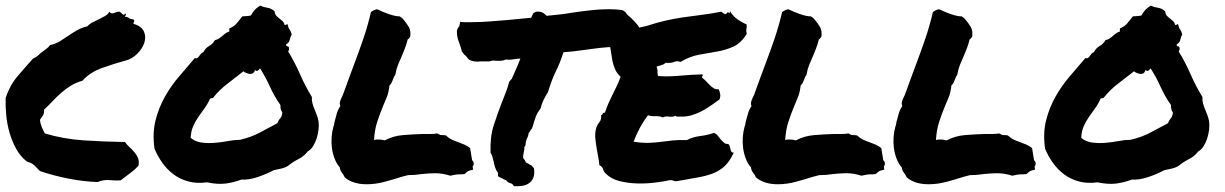

<svg xmlns="http://www.w3.org/2000/svg" viewBox="-20 -636 4332 679"><path d="M406.2 2Q390.6 2.9 367.7 1Q344.7 -1 325.2 7.8Q273.4 5.9 219.7 -4.9Q166 -15.6 121.1 -31.2Q111.3 -42 101.6 -51.3Q91.8 -60.5 75.2 -64.5Q51.8 -83 37.1 -109.9Q22.5 -136.7 13.7 -167Q4.9 -197.3 2 -229Q-1 -260.7 0 -290Q14.6 -334 41.5 -365.7Q68.4 -397.5 96.7 -428.7Q109.4 -434.6 115.7 -440.9Q122.1 -447.3 129.4 -452.6Q136.7 -458 144 -463.4Q151.4 -468.8 157.2 -476.6Q177.7 -481.4 192.9 -490.7Q208 -500 222.7 -510.3Q237.3 -520.5 252.9 -529.3Q268.6 -538.1 289.1 -543Q296.9 -551.8 307.6 -557.1Q318.4 -562.5 329.6 -567.9Q340.8 -573.2 351.1 -579.1Q361.3 -585 367.2 -594.7Q372.1 -586.9 380.9 -589.4Q389.6 -591.8 397.5 -594.7Q402.3 -595.7 405.8 -592.8Q409.2 -589.8 412.1 -586.9Q415 -584 417.5 -583.5Q419.9 -583 421.9 -587.9Q426.8 -587.9 424.8 -583Q422.9 -578.1 421.9 -576.2Q429.7 -577.1 435.1 -572.8Q440.4 -568.4 452.1 -567.4Q456.1 -562.5 454.1 -560.1Q452.1 -557.6 452.1 -551.8Q481.4 -543 489.3 -523.9Q497.1 -504.9 490.2 -484.4Q483.4 -463.9 465.8 -446.3Q448.2 -428.7 427.7 -422.9Q380.9 -410.2 339.4 -395Q297.9 -379.9 271.5 -350.6Q248 -343.8 230 -332.5Q211.9 -321.3 195.8 -307.1Q179.7 -293 165.5 -277.8Q151.4 -262.7 135.7 -248Q136.7 -234.4 131.3 -227.1Q126 -219.7 121.1 -211.9Q123 -197.3 127.9 -186Q132.8 -174.8 138.7 -164.1Q203.1 -144.5 275.9 -139.6Q348.6 -134.8 421.9 -133.8Q428.7 -124 438 -115.7Q447.3 -107.4 455.1 -98.1Q462.9 -88.9 467.8 -77.6Q472.7 -66.4 469.7 -49.8Q456.1 -35.2 439.5 -22.9Q422.9 -10.7 406.2 2Z M1083 -293Q1082 -281.2 1085 -270.5Q1087.9 -259.8 1092.3 -249.5Q1096.7 -239.3 1100.6 -228.5Q1104.5 -217.8 1106.4 -207Q1108.4 -193.4 1106.4 -177.2Q1104.5 -161.1 1099.6 -146Q1094.7 -130.9 1086.9 -118.7Q1079.1 -106.4 1068.4 -100.6Q1054.7 -83 1035.2 -73.2Q1015.6 -63.5 999 -49.8Q988.3 -43 975.1 -40Q961.9 -37.1 948.2 -34.2Q937.5 -28.3 922.9 -22Q908.2 -15.6 892.6 -10.3Q877 -4.9 861.3 -2.4Q845.7 0 834 -1Q804.7 9.8 776.9 13.2Q749 16.6 711.9 8.8Q676.8 13.7 647 5.9Q617.2 -2 594.2 -19Q571.3 -36.1 554.2 -60.1Q537.1 -84 526.4 -110.4Q518.6 -166 530.3 -211.4Q542 -256.8 564 -295.4Q585.9 -334 614.3 -366.7Q642.6 -399.4 668.9 -430.7Q674.8 -428.7 678.2 -431.2Q681.6 -433.6 684.6 -438Q687.5 -442.4 690.9 -446.3Q694.3 -450.2 699.2 -451.2Q706.1 -465.8 719.2 -473.1Q732.4 -480.5 740.2 -494.1Q749 -496.1 754.9 -500Q760.7 -503.9 766.1 -508.8Q771.5 -513.7 777.3 -518.1Q783.2 -522.5 791 -524.4V-535.2Q808.6 -543 816.9 -553.2Q825.2 -563.5 836.9 -578.1Q845.7 -579.1 851.1 -579.1Q856.4 -579.1 867.2 -581.1Q875 -594.7 881.3 -601.6Q887.7 -608.4 900.4 -616.2Q912.1 -610.4 926.3 -608.4Q940.4 -606.4 951.2 -595.7Q952.1 -585.9 957 -580.6Q961.9 -575.2 967.8 -570.8Q973.6 -566.4 979 -561.5Q984.4 -556.6 986.3 -547.9Q990.2 -546.9 991.7 -548.8Q993.2 -550.8 997.1 -549.8Q1000 -536.1 1003.9 -531.7Q1007.8 -527.3 1011.7 -514.6Q1006.8 -504.9 1004.4 -494.6Q1002 -484.4 992.2 -479.5Q991.2 -472.7 996.1 -472.2Q1001 -471.7 1002 -466.8Q1002.9 -458 999 -454.1Q1022.5 -416 1041 -373.5Q1059.6 -331.1 1083 -293ZM960.9 -200.2Q964.8 -210.9 971.2 -217.8Q977.5 -224.6 978.5 -238.3Q973.6 -246.1 972.7 -250.5Q971.7 -254.9 971.7 -264.6Q950.2 -294.9 934.6 -329.6Q918.9 -364.3 899.4 -394.5Q897.5 -390.6 892.6 -386.7Q887.7 -382.8 881.8 -388.7Q879.9 -380.9 875 -377.4Q870.1 -374 864.3 -374.5Q858.4 -375 852.1 -377.4Q845.7 -379.9 840.8 -383.8Q812.5 -361.3 784.2 -339.8Q755.9 -318.4 733.4 -290Q729.5 -288.1 728.5 -288.6Q727.5 -289.1 722.7 -287.1Q714.8 -268.6 703.6 -253.4Q692.4 -238.3 681.6 -222.7Q670.9 -207 663.1 -189.5Q655.3 -171.9 654.3 -148.4Q670.9 -134.8 693.4 -131.8Q715.8 -128.9 739.7 -130.9Q763.7 -132.8 786.6 -137.2Q809.6 -141.6 829.1 -141.6Q870.1 -151.4 899.4 -167.5Q928.7 -183.6 960.9 -200.2Z M1400.4 -10.7Q1373 -2 1340.8 6.8Q1308.6 15.6 1276.4 15.6Q1227.5 15.6 1199.2 -8.8Q1194.3 -19.5 1190.4 -23.4Q1187.5 -27.3 1185.1 -31.7Q1182.6 -36.1 1181.6 -43.9Q1169.9 -57.6 1163.1 -75.7Q1156.2 -93.8 1153.8 -112.8Q1151.4 -131.8 1152.8 -151.4Q1154.3 -170.9 1159.2 -188.5Q1161.1 -192.4 1161.6 -196.3Q1162.1 -200.2 1163.1 -205.1Q1167 -220.7 1171.4 -235.4Q1175.8 -250 1183.6 -260.7Q1179.7 -269.5 1183.6 -280.3Q1187.5 -291 1192.4 -299.8Q1206.1 -336.9 1215.3 -362.8Q1224.6 -388.7 1234.4 -414.1Q1251 -458 1265.6 -501Q1280.3 -543.9 1292 -593.8Q1299.8 -598.6 1303.7 -600.6Q1309.6 -602.5 1313.5 -603.5Q1331.1 -594.7 1354.5 -586.4Q1377.9 -578.1 1393.6 -578.1Q1401.4 -573.2 1403.3 -570.8Q1405.3 -568.4 1407.2 -566.4Q1418 -553.7 1425.8 -540.5Q1433.6 -527.3 1430.7 -505.9Q1424.8 -497.1 1421.9 -497.1Q1417 -477.5 1411.6 -463.9Q1406.2 -450.2 1400.4 -436.5Q1393.6 -421.9 1387.7 -407.2Q1381.8 -392.6 1377.9 -371.1Q1374 -366.2 1372.6 -362.3Q1371.1 -358.4 1369.1 -353.5Q1367.2 -348.6 1364.7 -343.3Q1362.3 -337.9 1357.4 -334Q1354.5 -308.6 1348.1 -293Q1341.8 -277.3 1335 -261.7Q1323.2 -233.4 1314 -205.1Q1304.7 -176.8 1302.7 -140.6Q1307.6 -142.6 1312 -142.6Q1316.4 -142.6 1320.3 -142.6Q1329.1 -142.6 1340.8 -139.6Q1370.1 -155.3 1404.8 -158.2Q1439.5 -161.1 1473.6 -162.1Q1487.3 -162.1 1501 -162.1Q1514.6 -162.1 1526.4 -164.1Q1535.2 -159.2 1537.6 -158.7Q1540 -158.2 1544.9 -158.2Q1551.8 -158.2 1556.6 -157.2Q1568.4 -146.5 1579.1 -141.6Q1589.8 -136.7 1601.6 -132.8Q1612.3 -128.9 1622.6 -124.5Q1632.8 -120.1 1642.6 -112.3L1649.4 -70.3Q1656.2 -61.5 1655.3 -58.6Q1655.3 -50.8 1651.4 -46.9L1653.3 -36.1Q1638.7 -33.2 1633.3 -29.3Q1627.9 -25.4 1623 -20.5Q1615.2 -19.5 1611.8 -19.5Q1608.4 -19.5 1605.5 -19.5Q1591.8 -19.5 1572.3 -14.6Q1545.9 -23.4 1517.6 -23.4Q1506.8 -23.4 1495.1 -22.5Q1483.4 -21.5 1471.7 -20.5Q1460 -18.6 1447.8 -17.6Q1435.5 -16.6 1422.9 -16.6Z M2151.4 -469.7Q2127 -469.7 2098.6 -466.3Q2070.3 -462.9 2043 -459Q2023.4 -456.1 2005.4 -454.1Q1987.3 -452.1 1972.7 -451.2Q1965.8 -429.7 1959 -413.1Q1952.1 -396.5 1944.3 -380.9Q1936.5 -364.3 1930.2 -347.2Q1923.8 -330.1 1918 -310.5Q1908.2 -294.9 1901.9 -281.7Q1895.5 -268.6 1891.6 -252Q1879.9 -237.3 1874 -221.2Q1868.2 -205.1 1865.2 -193.4L1861.3 -181.6Q1855.5 -175.8 1854.5 -172.4Q1853.5 -168.9 1849.6 -166Q1848.6 -155.3 1842.8 -144.5Q1840.8 -139.6 1839.8 -135.3Q1838.9 -130.9 1838.9 -128.9Q1838.9 -119.1 1834 -116.2Q1835 -111.3 1834 -106Q1833 -100.6 1832 -95.7Q1829.1 -84 1830.1 -77.1Q1833 -73.2 1835.4 -70.3Q1837.9 -67.4 1838.9 -62.5Q1844.7 -58.6 1847.7 -57.6Q1851.6 -54.7 1859.4 -50.8L1868.2 -41Q1873 -12.7 1859.4 3.9Q1844.7 22.5 1809.6 22.5H1797.9Q1793 17.6 1792 14.6Q1784.2 11.7 1779.3 9.8Q1774.4 7.8 1770.5 2Q1757.8 -3.9 1750 -7.8L1741.2 -12.7Q1741.2 -23.4 1741.2 -24.4Q1734.4 -33.2 1731 -43.9Q1727.5 -54.7 1725.6 -65.4Q1723.6 -74.2 1721.2 -82Q1718.8 -89.8 1714.8 -95.7Q1712.9 -152.3 1725.6 -191.4Q1738.3 -230.5 1752 -266.6Q1759.8 -286.1 1767.6 -306.2Q1775.4 -326.2 1781.2 -347.7L1790 -357.4Q1796.9 -373 1801.3 -383.3Q1805.7 -393.6 1810.5 -404.3Q1813.5 -411.1 1815.9 -417.5Q1818.4 -423.8 1820.3 -428.7Q1814.5 -428.7 1809.6 -428.2Q1804.7 -427.7 1799.8 -426.8Q1793.9 -425.8 1789.1 -425.3Q1784.2 -424.8 1779.3 -424.8Q1772.5 -424.8 1769.5 -425.8Q1758.8 -420.9 1746.1 -420.9H1736.3Q1733.4 -420.9 1731 -421.4Q1728.5 -421.9 1726.6 -421.9Q1716.8 -421.9 1710.9 -418.9Q1699.2 -418.9 1688.5 -418.9H1678.7Q1676.8 -418.9 1673.8 -418.5Q1670.9 -418 1668.9 -418Q1662.1 -418 1654.3 -419.4Q1646.5 -420.9 1637.7 -425.8Q1626 -441.4 1622.1 -442.4L1613.3 -454.1Q1612.3 -460 1610.4 -465.3Q1608.4 -470.7 1606.4 -477.5Q1602.5 -487.3 1599.1 -498.5Q1595.7 -509.8 1595.7 -525.4Q1596.7 -533.2 1599.6 -537.1Q1602.5 -541 1604.5 -543.9L1607.4 -558.6L1620.1 -557.6H1647.5Q1678.7 -557.6 1710.9 -560.1Q1743.2 -562.5 1777.3 -565.4Q1796.9 -567.4 1816.9 -569.3Q1836.9 -571.3 1858.4 -573.2Q1862.3 -582 1866.2 -589.8L1876 -594.7Q1893.6 -595.7 1900.9 -590.3Q1908.2 -585 1913.1 -580.1Q1934.6 -582 1956.5 -584.5Q1978.5 -586.9 2001 -590.8Q2034.2 -595.7 2067.9 -599.6Q2101.6 -603.5 2132.8 -603.5Q2146.5 -603.5 2159.2 -602.5Q2171.9 -601.6 2182.6 -599.6L2192.4 -592.8Q2195.3 -586.9 2200.7 -582Q2206.1 -577.1 2211.9 -572.3Q2223.6 -561.5 2235.4 -546.9Q2247.1 -532.2 2244.1 -503.9Q2236.3 -492.2 2232.4 -490.2L2223.6 -478.5L2213.9 -479.5Q2208 -479.5 2203.1 -478Q2198.2 -476.6 2193.4 -474.6Q2189.5 -472.7 2185.5 -471.2Q2181.6 -469.7 2176.8 -468.8Q2168 -468.8 2162.6 -469.2Q2157.2 -469.7 2151.4 -469.7Z M2620.1 -549.8Q2621.1 -543 2620.6 -539.6Q2620.1 -536.1 2619.6 -533.2Q2619.1 -530.3 2619.1 -526.9Q2619.1 -523.4 2621.1 -516.6Q2600.6 -483.4 2573.7 -471.2Q2546.9 -459 2515.6 -453.6Q2484.4 -448.2 2451.7 -442.4Q2418.9 -436.5 2386.7 -417Q2374 -421.9 2363.8 -417Q2353.5 -412.1 2334 -414.1Q2328.1 -408.2 2319.3 -405.8Q2310.5 -403.3 2301.8 -400.4Q2305.7 -391.6 2305.2 -382.3Q2304.7 -373 2307.6 -367.2Q2341.8 -364.3 2383.3 -368.2Q2424.8 -372.1 2464.8 -373Q2465.8 -368.2 2463.9 -366.7Q2461.9 -365.2 2462.9 -361.3Q2469.7 -356.4 2476.6 -349.1Q2483.4 -341.8 2490.2 -335Q2497.1 -328.1 2504.4 -323.7Q2511.7 -319.3 2521.5 -320.3Q2525.4 -312.5 2526.9 -303.2Q2528.3 -293.9 2524.4 -284.2Q2508.8 -273.4 2493.2 -262.2Q2477.5 -251 2460.4 -242.2Q2443.4 -233.4 2424.3 -228Q2405.3 -222.7 2381.8 -223.6Q2377 -223.6 2374.5 -223.6Q2372.1 -223.6 2368.2 -226.6Q2360.4 -221.7 2346.2 -223.6Q2332 -225.6 2324.2 -220.7Q2313.5 -225.6 2298.3 -225.1Q2283.2 -224.6 2271.5 -228.5Q2255.9 -208 2243.2 -184.6Q2230.5 -161.1 2220.7 -134.8Q2253.9 -129.9 2275.9 -130.9Q2297.9 -131.8 2317.4 -134.3Q2336.9 -136.7 2357.4 -139.2Q2377.9 -141.6 2409.2 -140.6Q2428.7 -151.4 2455.6 -154.8Q2482.4 -158.2 2504.9 -166Q2512.7 -163.1 2518.6 -155.8Q2524.4 -148.4 2529.8 -142.1Q2535.2 -135.7 2541 -130.9Q2546.9 -126 2555.7 -127Q2559.6 -123 2561 -117.7Q2562.5 -112.3 2563.5 -107.4Q2564.5 -102.5 2566.9 -99.1Q2569.3 -95.7 2575.2 -96.7Q2560.5 -64.5 2541.5 -47.4Q2522.5 -30.3 2498 -21.5Q2473.6 -12.7 2443.8 -7.8Q2414.1 -2.9 2377.9 3.9Q2369.1 5.9 2363.3 3.4Q2357.4 1 2349.6 1Q2327.1 5.9 2295.9 9.8Q2264.6 13.7 2232.4 12.7Q2200.2 11.7 2170.9 4.4Q2141.6 -2.9 2123 -21.5Q2115.2 -28.3 2112.8 -37.6Q2110.4 -46.9 2099.6 -51.8Q2098.6 -64.5 2095.7 -80.1Q2092.8 -95.7 2089.8 -112.8Q2086.9 -129.9 2085.4 -146.5Q2084 -163.1 2086.9 -176.8Q2089.8 -191.4 2099.1 -203.1Q2108.4 -214.8 2105.5 -228.5Q2110.4 -229.5 2111.3 -233.9Q2112.3 -238.3 2119.1 -237.3Q2125 -254.9 2131.8 -270.5Q2138.7 -286.1 2146 -300.8Q2153.3 -315.4 2160.6 -330.6Q2168 -345.7 2174.8 -364.3Q2161.1 -377 2154.8 -392.1Q2148.4 -407.2 2145.5 -422.4Q2142.6 -437.5 2140.6 -453.6Q2138.7 -469.7 2133.8 -486.3Q2143.6 -501 2157.7 -510.3Q2171.9 -519.5 2188.5 -525.4Q2205.1 -531.2 2224.6 -535.2Q2244.1 -539.1 2265.6 -543.9Q2304.7 -556.6 2335.4 -563.5Q2366.2 -570.3 2396 -574.7Q2425.8 -579.1 2458 -583Q2490.2 -586.9 2531.2 -594.7Q2540 -585.9 2547.9 -585.9Q2551.8 -594.7 2557.1 -591.3Q2562.5 -587.9 2561.5 -596.7Q2571.3 -580.1 2586.4 -568.8Q2601.6 -557.6 2620.1 -549.8Z M2854.5 -10.7Q2827.1 -2 2794.9 6.8Q2762.7 15.6 2730.5 15.6Q2681.6 15.6 2653.3 -8.8Q2648.4 -19.5 2644.5 -23.4Q2641.6 -27.3 2639.2 -31.7Q2636.7 -36.1 2635.7 -43.9Q2624 -57.6 2617.2 -75.7Q2610.4 -93.8 2607.9 -112.8Q2605.5 -131.8 2606.9 -151.4Q2608.4 -170.9 2613.3 -188.5Q2615.2 -192.4 2615.7 -196.3Q2616.2 -200.2 2617.2 -205.1Q2621.1 -220.7 2625.5 -235.4Q2629.9 -250 2637.7 -260.7Q2633.8 -269.5 2637.7 -280.3Q2641.6 -291 2646.5 -299.8Q2660.2 -336.9 2669.4 -362.8Q2678.7 -388.7 2688.5 -414.1Q2705.1 -458 2719.7 -501Q2734.4 -543.9 2746.1 -593.8Q2753.9 -598.6 2757.8 -600.6Q2763.7 -602.5 2767.6 -603.5Q2785.2 -594.7 2808.6 -586.4Q2832 -578.1 2847.7 -578.1Q2855.5 -573.2 2857.4 -570.8Q2859.4 -568.4 2861.3 -566.4Q2872.1 -553.7 2879.9 -540.5Q2887.7 -527.3 2884.8 -505.9Q2878.9 -497.1 2876 -497.1Q2871.1 -477.5 2865.7 -463.9Q2860.4 -450.2 2854.5 -436.5Q2847.7 -421.9 2841.8 -407.2Q2835.9 -392.6 2832 -371.1Q2828.1 -366.2 2826.7 -362.3Q2825.2 -358.4 2823.2 -353.5Q2821.3 -348.6 2818.8 -343.3Q2816.4 -337.9 2811.5 -334Q2808.6 -308.6 2802.2 -293Q2795.9 -277.3 2789.1 -261.7Q2777.3 -233.4 2768.1 -205.1Q2758.8 -176.8 2756.8 -140.6Q2761.7 -142.6 2766.1 -142.6Q2770.5 -142.6 2774.4 -142.6Q2783.2 -142.6 2794.9 -139.6Q2824.2 -155.3 2858.9 -158.2Q2893.6 -161.1 2927.7 -162.1Q2941.4 -162.1 2955.1 -162.1Q2968.8 -162.1 2980.5 -164.1Q2989.3 -159.2 2991.7 -158.7Q2994.1 -158.2 2999 -158.2Q3005.9 -158.2 3010.7 -157.2Q3022.5 -146.5 3033.2 -141.6Q3043.9 -136.7 3055.7 -132.8Q3066.4 -128.9 3076.7 -124.5Q3086.9 -120.1 3096.7 -112.3L3103.5 -70.3Q3110.4 -61.5 3109.4 -58.6Q3109.4 -50.8 3105.5 -46.9L3107.4 -36.1Q3092.8 -33.2 3087.4 -29.3Q3082 -25.4 3077.1 -20.5Q3069.3 -19.5 3065.9 -19.5Q3062.5 -19.5 3059.6 -19.5Q3045.9 -19.5 3026.4 -14.6Q3000 -23.4 2971.7 -23.4Q2960.9 -23.4 2949.2 -22.5Q2937.5 -21.5 2925.8 -20.5Q2914.1 -18.6 2901.9 -17.6Q2889.6 -16.6 2877 -16.6Z M3387.7 -10.7Q3360.4 -2 3328.1 6.8Q3295.9 15.6 3263.7 15.6Q3214.8 15.6 3186.5 -8.8Q3181.6 -19.5 3177.7 -23.4Q3174.8 -27.3 3172.4 -31.7Q3169.9 -36.1 3168.9 -43.9Q3157.2 -57.6 3150.4 -75.7Q3143.6 -93.8 3141.1 -112.8Q3138.7 -131.8 3140.1 -151.4Q3141.6 -170.9 3146.5 -188.5Q3148.4 -192.4 3148.9 -196.3Q3149.4 -200.2 3150.4 -205.1Q3154.3 -220.7 3158.7 -235.4Q3163.1 -250 3170.9 -260.7Q3167 -269.5 3170.9 -280.3Q3174.8 -291 3179.7 -299.8Q3193.4 -336.9 3202.6 -362.8Q3211.9 -388.7 3221.7 -414.1Q3238.3 -458 3252.9 -501Q3267.6 -543.9 3279.3 -593.8Q3287.1 -598.6 3291 -600.6Q3296.9 -602.5 3300.8 -603.5Q3318.4 -594.7 3341.8 -586.4Q3365.2 -578.1 3380.9 -578.1Q3388.7 -573.2 3390.6 -570.8Q3392.6 -568.4 3394.5 -566.4Q3405.3 -553.7 3413.1 -540.5Q3420.9 -527.3 3418 -505.9Q3412.1 -497.1 3409.2 -497.1Q3404.3 -477.5 3398.9 -463.9Q3393.6 -450.2 3387.7 -436.5Q3380.9 -421.9 3375 -407.2Q3369.1 -392.6 3365.2 -371.1Q3361.3 -366.2 3359.9 -362.3Q3358.4 -358.4 3356.4 -353.5Q3354.5 -348.6 3352.1 -343.3Q3349.6 -337.9 3344.7 -334Q3341.8 -308.6 3335.4 -293Q3329.1 -277.3 3322.3 -261.7Q3310.5 -233.4 3301.3 -205.1Q3292 -176.8 3290 -140.6Q3294.9 -142.6 3299.3 -142.6Q3303.7 -142.6 3307.6 -142.6Q3316.4 -142.6 3328.1 -139.6Q3357.4 -155.3 3392.1 -158.2Q3426.8 -161.1 3460.9 -162.1Q3474.6 -162.1 3488.3 -162.1Q3502 -162.1 3513.7 -164.1Q3522.5 -159.2 3524.9 -158.7Q3527.3 -158.2 3532.2 -158.2Q3539.1 -158.2 3543.9 -157.2Q3555.7 -146.5 3566.4 -141.6Q3577.1 -136.7 3588.9 -132.8Q3599.6 -128.9 3609.9 -124.5Q3620.1 -120.1 3629.9 -112.3L3636.7 -70.3Q3643.6 -61.5 3642.6 -58.6Q3642.6 -50.8 3638.7 -46.9L3640.6 -36.1Q3626 -33.2 3620.6 -29.3Q3615.2 -25.4 3610.4 -20.5Q3602.5 -19.5 3599.1 -19.5Q3595.7 -19.5 3592.8 -19.5Q3579.1 -19.5 3559.6 -14.6Q3533.2 -23.4 3504.9 -23.4Q3494.1 -23.4 3482.4 -22.5Q3470.7 -21.5 3459 -20.5Q3447.3 -18.6 3435.1 -17.6Q3422.9 -16.6 3410.2 -16.6Z M4232.4 -293Q4231.4 -281.2 4234.4 -270.5Q4237.3 -259.8 4241.7 -249.5Q4246.1 -239.3 4250 -228.5Q4253.9 -217.8 4255.9 -207Q4257.8 -193.4 4255.9 -177.2Q4253.9 -161.1 4249 -146Q4244.1 -130.9 4236.3 -118.7Q4228.5 -106.4 4217.8 -100.6Q4204.1 -83 4184.6 -73.2Q4165 -63.5 4148.4 -49.8Q4137.7 -43 4124.5 -40Q4111.3 -37.1 4097.7 -34.2Q4086.9 -28.3 4072.3 -22Q4057.6 -15.6 4042 -10.3Q4026.4 -4.9 4010.7 -2.4Q3995.1 0 3983.4 -1Q3954.1 9.8 3926.3 13.2Q3898.4 16.6 3861.3 8.8Q3826.2 13.7 3796.4 5.9Q3766.6 -2 3743.7 -19Q3720.7 -36.1 3703.6 -60.1Q3686.5 -84 3675.8 -110.4Q3668 -166 3679.7 -211.4Q3691.4 -256.8 3713.4 -295.4Q3735.4 -334 3763.7 -366.7Q3792 -399.4 3818.4 -430.7Q3824.2 -428.7 3827.6 -431.2Q3831.1 -433.6 3834 -438Q3836.9 -442.4 3840.3 -446.3Q3843.8 -450.2 3848.6 -451.2Q3855.5 -465.8 3868.7 -473.1Q3881.8 -480.5 3889.6 -494.1Q3898.4 -496.1 3904.3 -500Q3910.2 -503.9 3915.5 -508.8Q3920.9 -513.7 3926.8 -518.1Q3932.6 -522.5 3940.4 -524.4V-535.2Q3958 -543 3966.3 -553.2Q3974.6 -563.5 3986.3 -578.1Q3995.1 -579.1 4000.5 -579.1Q4005.9 -579.1 4016.6 -581.1Q4024.4 -594.7 4030.8 -601.6Q4037.1 -608.4 4049.8 -616.2Q4061.5 -610.4 4075.7 -608.4Q4089.8 -606.4 4100.6 -595.7Q4101.6 -585.9 4106.4 -580.6Q4111.3 -575.2 4117.2 -570.8Q4123 -566.4 4128.4 -561.5Q4133.8 -556.6 4135.7 -547.9Q4139.6 -546.9 4141.1 -548.8Q4142.6 -550.8 4146.5 -549.8Q4149.4 -536.1 4153.3 -531.7Q4157.2 -527.3 4161.1 -514.6Q4156.2 -504.9 4153.8 -494.6Q4151.4 -484.4 4141.6 -479.5Q4140.6 -472.7 4145.5 -472.2Q4150.4 -471.7 4151.4 -466.8Q4152.3 -458 4148.4 -454.1Q4171.9 -416 4190.4 -373.5Q4209 -331.1 4232.4 -293ZM4110.4 -200.2Q4114.3 -210.9 4120.6 -217.8Q4127 -224.6 4127.9 -238.3Q4123 -246.1 4122.1 -250.5Q4121.1 -254.9 4121.1 -264.6Q4099.6 -294.9 4084 -329.6Q4068.4 -364.3 4048.8 -394.5Q4046.9 -390.6 4042 -386.7Q4037.1 -382.8 4031.2 -388.7Q4029.3 -380.9 4024.4 -377.4Q4019.5 -374 4013.7 -374.5Q4007.8 -375 4001.5 -377.4Q3995.1 -379.9 3990.2 -383.8Q3961.9 -361.3 3933.6 -339.8Q3905.3 -318.4 3882.8 -290Q3878.9 -288.1 3877.9 -288.6Q3877 -289.1 3872.1 -287.1Q3864.3 -268.6 3853 -253.4Q3841.8 -238.3 3831.1 -222.7Q3820.3 -207 3812.5 -189.5Q3804.7 -171.9 3803.7 -148.4Q3820.3 -134.8 3842.8 -131.8Q3865.2 -128.9 3889.2 -130.9Q3913.1 -132.8 3936 -137.2Q3959 -141.6 3978.5 -141.6Q4019.5 -151.4 4048.8 -167.5Q4078.1 -183.6 4110.4 -200.2Z"/></svg>

Font: Permanent Marker
Style: Regular
Weight: 400
Designer: Font Diner, Inc
Foundry: Font Diner, Inc
Version: Version 1.000